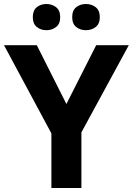

<svg xmlns="http://www.w3.org/2000/svg" viewBox="-20 -940 664 960"><path d="M0 -714H164L312 -420L461 -714H624L387 -278V0H237V-273ZM144 -854Q144 -888 164 -904Q184 -920 212 -920Q240 -920 260.5 -904Q281 -888 281 -854Q281 -821 260.5 -805Q240 -789 212 -789Q184 -789 164 -805Q144 -821 144 -854ZM341 -854Q341 -888 361 -904Q381 -920 410 -920Q438 -920 458.5 -904Q479 -888 479 -854Q479 -821 458.5 -805Q438 -789 410 -789Q381 -789 361 -805Q341 -821 341 -854Z"/></svg>

Font: BC Sans
Style: Bold
Weight: 700
Designer: Monotype Design Team
Province of B.C.
Foundry: Monotype Imaging Inc.
Version: Version 2.000;GOOG;noto-source:20170915:90ef993387c0